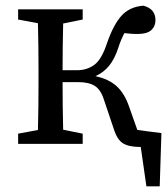

<svg xmlns="http://www.w3.org/2000/svg" viewBox="-20 -508 593 678"><path d="M382 -52 347 -156Q336 -191 315 -204.5Q294 -218 256 -218H201Q201 -178 201.5 -132.5Q202 -87 203 -50L272 -36V0H44V-36L114 -49Q115 -87 115.5 -131.5Q116 -176 116 -210V-265Q116 -299 115.5 -344Q115 -389 114 -426L44 -439V-475H272V-439L203 -425Q202 -388 201.5 -342Q201 -296 201 -260H252Q287 -260 313 -279Q339 -298 358 -356Q381 -422 409.5 -453Q438 -484 486 -488Q529 -477 529 -437Q529 -415 514 -401.5Q499 -388 466 -388Q452 -388 441 -389Q430 -390 419 -391Q414 -381 408.5 -368.5Q403 -356 398 -340Q385 -300 365.5 -276Q346 -252 317 -239Q364 -229 392 -203.5Q420 -178 436 -131L465 -49L550 -38L544 150H497L477 11H476Q436 11 415 -1.5Q394 -14 382 -52Z"/></svg>

Font: Source Serif 4
Style: Regular
Weight: 400
Designer: Frank Grießhammer
Foundry: Adobe
Version: Version 4.005;hotconv 1.1.0;makeotfexe 2.6.0